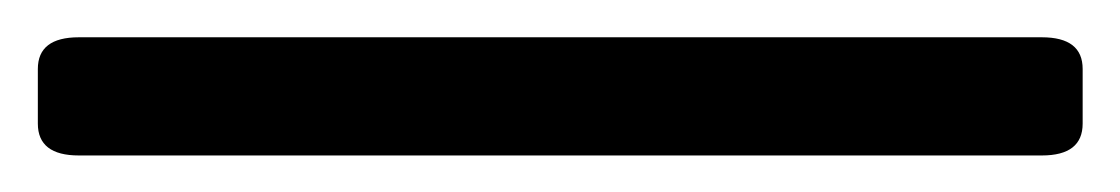

<svg xmlns="http://www.w3.org/2000/svg" viewBox="-32 107 601 103"><path d="M10.3 190.4Q-11.7 190.4 -11.7 173.3V144Q-11.7 127 10.3 127H526.9Q548.8 127 548.8 144V173.3Q548.8 190.4 526.9 190.4Z"/></svg>

Font: Istok Web
Style: Regular
Weight: 400
Designer: Andrey V. Panov
Foundry: Andrey V. Panov
Version: Version 1.0.2g